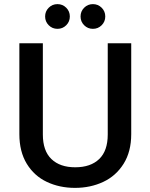

<svg xmlns="http://www.w3.org/2000/svg" viewBox="-20 -905 730 932"><path d="M188 -695V-252Q188 -173 229.5 -133Q271 -93 345 -93Q420 -93 461.5 -133Q503 -173 503 -252V-695H617V-254Q617 -169 580 -110Q543 -51 481 -22Q419 7 344 7Q269 7 207.5 -22Q146 -51 110 -110Q74 -169 74 -254V-695ZM259 -765Q234 -765 216.5 -782.5Q199 -800 199 -825Q199 -850 216.5 -867.5Q234 -885 259 -885Q284 -885 301.5 -867.5Q319 -850 319 -825Q319 -800 301.5 -782.5Q284 -765 259 -765ZM431 -765Q406 -765 388.5 -782.5Q371 -800 371 -825Q371 -850 388.5 -867.5Q406 -885 431 -885Q456 -885 473.5 -867.5Q491 -850 491 -825Q491 -800 473.5 -782.5Q456 -765 431 -765Z"/></svg>

Font: A Bank Premium Med
Style: Regular
Weight: 500
Designer: Ninad Kale (Devanagari), Jonny Pinhorn (Latin), Htun Naung (Myanmar)
Foundry: Indian Type Foundry
Version: 4.004